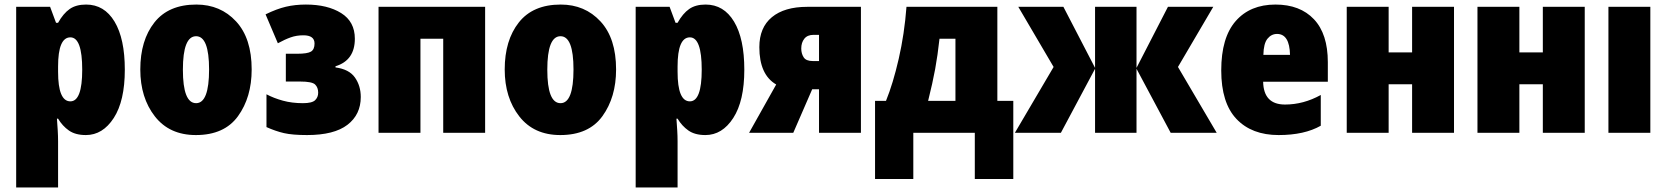

<svg xmlns="http://www.w3.org/2000/svg" viewBox="-20 -583 7324 843"><path d="M289 -419Q341 -419 341 -277Q341 -138 289 -138Q235 -138 235 -268V-291Q235 -419 289 -419ZM358 -563Q314 -563 286 -543.5Q258 -524 235 -483H226L200 -553H51V240H235V37Q235 14 233.5 -10Q232 -34 230 -62H235Q254 -30 282.5 -10Q311 10 357 10Q431 10 479.5 -65Q528 -140 528 -277Q528 -413 483 -488Q438 -563 358 -563Z M1085 -278Q1085 -415 1016.5 -489Q948 -563 842 -563Q720 -563 658 -484.5Q596 -406 596 -278Q596 -154 660 -72Q724 10 840 10Q965 10 1025 -73Q1085 -156 1085 -278ZM783 -277Q783 -424 841 -424Q898 -424 898 -278Q898 -130 841 -130Q783 -130 783 -277Z M1323 -563Q1276 -563 1235.5 -553.5Q1195 -544 1146 -520L1200 -393Q1231 -410 1256.5 -419Q1282 -428 1312 -428Q1361 -428 1361 -392Q1361 -366 1345.5 -356.5Q1330 -347 1285 -347H1235V-225H1298Q1350 -225 1363.5 -212Q1377 -199 1377 -176Q1377 -156 1363.5 -143Q1350 -130 1310 -130Q1262 -130 1222 -141Q1182 -152 1150 -169V-25Q1190 -7 1227 1.5Q1264 10 1328 10Q1447 10 1505.5 -35Q1564 -80 1564 -157Q1564 -206 1538.5 -242.5Q1513 -279 1453 -287V-292Q1538 -318 1538 -413Q1538 -488 1478 -525.5Q1418 -563 1323 -563Z M2110 -553V0H1926V-413H1826V0H1642V-553Z M2685 -278Q2685 -415 2616.5 -489Q2548 -563 2442 -563Q2320 -563 2258 -484.5Q2196 -406 2196 -278Q2196 -154 2260 -72Q2324 10 2440 10Q2565 10 2625 -73Q2685 -156 2685 -278ZM2383 -277Q2383 -424 2441 -424Q2498 -424 2498 -278Q2498 -130 2441 -130Q2383 -130 2383 -277Z M3009 -419Q3061 -419 3061 -277Q3061 -138 3009 -138Q2955 -138 2955 -268V-291Q2955 -419 3009 -419ZM3078 -563Q3034 -563 3006 -543.5Q2978 -524 2955 -483H2946L2920 -553H2771V240H2955V37Q2955 14 2953.5 -10Q2952 -34 2950 -62H2955Q2974 -30 3002.5 -10Q3031 10 3077 10Q3151 10 3199.5 -65Q3248 -140 3248 -277Q3248 -413 3203 -488Q3158 -563 3078 -563Z M3498 -370Q3498 -396 3511.5 -413Q3525 -430 3552 -430H3576V-315H3548Q3519 -315 3508.5 -331.5Q3498 -348 3498 -370ZM3463 0 3546 -191H3576V0H3760V-553H3524Q3424 -553 3369 -507.5Q3314 -462 3314 -376Q3314 -255 3388 -212L3269 0Z M4175 -413V-140H4055Q4075 -220 4086 -280Q4097 -340 4105 -413ZM4359 -553H3960Q3951 -434 3926 -325Q3901 -216 3870 -140H3822V203H3990V0H4260V203H4429V-140H4359Z M5307 -553 5152 -289 5322 0H5120L4970 -281V0H4788V-281L4638 0H4436L4606 -289L4451 -553H4649L4788 -285V-553H4970V-285L5108 -553Z M5580 -563Q5469 -563 5405.5 -490.5Q5342 -418 5342 -274Q5342 -131 5409 -60.5Q5476 10 5594 10Q5707 10 5779 -31V-166Q5703 -124 5622 -124Q5528 -124 5526 -224H5810V-310Q5810 -434 5749 -498.5Q5688 -563 5580 -563ZM5587 -434Q5642 -434 5644 -342H5527Q5528 -392 5545 -413Q5562 -434 5587 -434Z M6077 -553V-353H6180V-553H6364V0H6180V-213H6077V0H5893V-553Z M6651 -553V-353H6754V-553H6938V0H6754V-213H6651V0H6467V-553Z M7226 0H7042V-553H7226Z"/></svg>

Font: Noto Sans Display SemiCondensed Black
Style: Regular
Weight: 900
Width: 4
Designer: Monotype Design Team
Foundry: Monotype Imaging Inc.
Version: Version 1.900